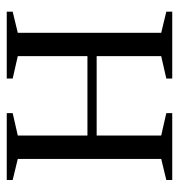

<svg xmlns="http://www.w3.org/2000/svg" viewBox="0 -542 542 583"><g transform="rotate(90 271.5 -251.0)"><path d="M16 0V-18L80 -33.5V-469L16 -484.5V-502.5H219V-484.5L151 -469V-273H392V-469L324 -484.5V-502.5H527V-484.5L463 -469V-33.5L527 -18V0H324V-18L392 -33.5V-245H151V-33.5L219 -18V0Z"/></g></svg>

Font: Merriweather 144pt Light
Style: Regular
Weight: 300
Version: Version 2.100